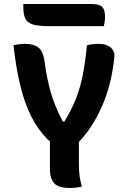

<svg xmlns="http://www.w3.org/2000/svg" viewBox="-20 -926 640 954"><path d="M387 1Q370 5 356 6.5Q342 8 325 8Q269 8 248.5 -16.5Q228 -41 228 -84V-224Q221 -229 214 -236Q168 -283 135.5 -347Q103 -411 81.5 -498Q60 -585 47 -701Q74 -708 105 -708Q148 -708 172 -689Q196 -670 203 -610Q213 -536 231.5 -469.5Q250 -403 292 -322H300Q336 -381 357.5 -436Q379 -491 391.5 -554.5Q404 -618 412 -701Q439 -708 471 -708Q509 -708 530 -690Q551 -672 548 -643Q535 -507 487 -398.5Q439 -290 372 -221V-109Q372 -79 375.5 -51.5Q379 -24 387 1ZM96 -906H436Q474 -906 488 -891.5Q502 -877 502 -842Q502 -830 500 -817.5Q498 -805 496 -796H224Q171 -796 143.5 -804.5Q116 -813 106 -833.5Q96 -854 96 -888Z"/></svg>

Font: Recursive Mn Csl St
Style: Bold
Weight: 700
Monospace: yes
Version: Version 1.079;hotconv 1.0.112;makeotfexe 2.5.65598; ttfautoh